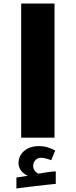

<svg xmlns="http://www.w3.org/2000/svg" viewBox="-20 -780 429 1088"><path d="M100 -760H289V0H100ZM73 226 137 216Q113 205 99 186.5Q85 168 85 145Q85 103 116.5 75.5Q148 48 201 48Q229 48 252 55.5Q275 63 293 73L270 128Q236 114 213 114Q193 114 180.5 127.5Q168 141 168 160Q168 189 198 204Q221 200 247.5 196Q274 192 296 191V262Q274 264 242 267.5Q210 271 177 275Q144 279 116 282.5Q88 286 73 288Z"/></svg>

Font: Noto Kufi Arabic Black
Style: Regular
Weight: 900
Designer: Monotype Design Team, David Williams, Khaled Hosny
Foundry: Google LLC
Version: Version 2.109; ttfautohint (v1.8.4.7-5d5b)